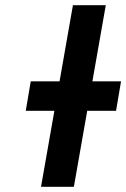

<svg xmlns="http://www.w3.org/2000/svg" viewBox="-20 -720 486 740"><path d="M79.3 -293 98.5 -406.6H446.5L427.3 -293ZM138.1 0 261.1 -700H387.7L264.7 0Z"/></svg>

Font: Overpass
Style: Italic
Weight: 400
Italic angle: -10°
Designer: Delve Withrington, Dave Bailey, Thomas Jockin
Foundry: Delve Fonts LLC
Version: Version 4.000